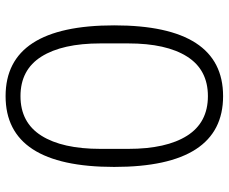

<svg xmlns="http://www.w3.org/2000/svg" viewBox="-84 -702 799 670"><g transform="rotate(90 315.0 -366.5)"><path d="M68 -366Q68 -746 315 -746Q562 -746 562 -366Q562 13 315 13Q68 13 68 -366ZM499 -318V-415Q499 -548 453 -620.5Q407 -693 315 -693Q223 -693 177 -620.5Q131 -548 131 -415V-318Q131 -185 177 -112Q223 -39 315 -39Q407 -39 453 -112Q499 -185 499 -318Z"/></g></svg>

Font: IBM Plex Sans JP Light
Style: Regular
Weight: 300
Designer: Mike Abbink; Paul van der Laan; Pieter van Rosmalen; Wujin Sim; Yejin Wi; Jinhee Kim; Boomi Park; Yona Kim; Kichan Ma
Foundry: Sandoll Inc.
Version: Version 1.002